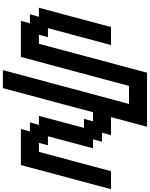

<svg xmlns="http://www.w3.org/2000/svg" viewBox="126 -1041 1040 1332"><g transform="rotate(90 646.0 -375.0)"><path d="M466.3 125H591.3Q619.1 21 675 -187.3Q731 -395.5 758.8 -500H821.3L804.7 -437.5H867.2L783.7 -125H846.2L829.1 -62.5H891.6L875 0H1125Q1152.8 -104 1208.7 -312.3Q1264.6 -520.5 1292.5 -625H1167.5Q1145 -542 1100.6 -375Q1056.2 -208 1033.7 -125H971.2L987.8 -187.5H925.3L1008.8 -500H946.3L963.4 -562.5H900.9L917.5 -625H792.5Q803.7 -667 825.9 -750.2Q848.1 -833.5 859.4 -875H484.4L283.7 -125H221.2L237.8 -187.5H175.3L292.5 -625H167.5Q145.5 -542 100.8 -375Q56.2 -208 33.7 -125H96.2L79.1 -62.5H141.6L125 0H375L576.2 -750H701.2Q662.1 -604.5 583.7 -312.5Q505.4 -20.5 466.3 125Z"/></g></svg>

Font: Faithful 32x
Style: Oblique
Weight: 400
Foundry: Faithful Resource Pack
Version: Version 1.0; January 27, 2023